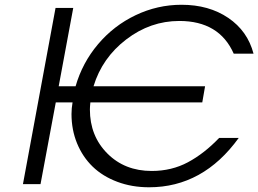

<svg xmlns="http://www.w3.org/2000/svg" viewBox="-20 -772 1083 805"><path d="M76.2 0 212.9 -738.8H287.1L226.1 -410.2H296.9Q325.2 -508.8 391.1 -586.7Q457 -664.6 548.6 -708.3Q640.1 -752 741.2 -752Q856 -752 937 -697Q1018.1 -642.1 1043 -546.9H960Q899.4 -684.1 731.9 -684.1Q610.4 -684.1 509.3 -606.7Q408.2 -529.3 372.1 -410.2H839.8L828.1 -342.8H358.9Q356.9 -323.2 356.9 -313Q356.9 -202.1 429.9 -128.7Q502.9 -55.2 616.2 -55.2Q699.7 -55.2 768.1 -91.8Q836.4 -128.4 898.9 -193.8H981Q831.5 13.2 605 13.2Q532.7 13.2 471.7 -9.8Q410.6 -32.7 368.7 -73.2Q326.7 -113.8 303.2 -170.7Q279.8 -227.5 279.8 -293.9Q279.8 -317.4 284.2 -342.8H213.9L149.9 0Z"/></svg>

Font: Involve
Style: Italic
Weight: 400
Italic angle: -10.5°
Designer: Stefan Peev
Foundry: Context Ltd.
Version: Version 1.001